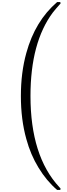

<svg xmlns="http://www.w3.org/2000/svg" viewBox="-20 -1170 637 1839"><path d="M555 649H527Q426 563 349 436Q273 312 232 161Q180 -25 180 -250Q180 -475 232 -662Q316 -969 527 -1150H555Q561 -1144 561 -1141Q561 -1136 548 -1123Q512 -1083 486 -1050Q272 -763 272 -251Q272 325 548 622Q561 635 561 640Q561 643 555 649Z"/></svg>

Font: KaTeX_Size2
Style: Regular
Weight: 400
Version: Version